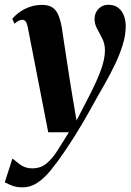

<svg xmlns="http://www.w3.org/2000/svg" viewBox="-55 -540 548 804"><path d="M61.5 -425Q58 -443 52.5 -450Q47 -457 39 -457Q30 -457 22.5 -452.8Q15 -448.5 5.5 -440.5L-3.5 -461Q10 -477.5 28.8 -490.5Q47.5 -503.5 71 -511.5Q94.5 -519.5 121.5 -519.5Q148.5 -519.5 164.5 -508.8Q180.5 -498 189.2 -477.2Q198 -456.5 203.5 -426Q207.5 -399.5 213.2 -362.2Q219 -325 225.2 -283Q231.5 -241 238 -200.2Q244.5 -159.5 250 -126.5L265.5 -35.5L317 -135Q336 -172 349 -201.2Q362 -230.5 370 -253.8Q378 -277 381.2 -296Q384.5 -315 384.5 -331Q384 -357.5 373.2 -378.8Q362.5 -400 351.8 -419.5Q341 -439 341 -460Q341 -486.5 357.8 -503.2Q374.5 -520 398 -520Q424.5 -520 440.5 -507.2Q456.5 -494.5 464 -474.2Q471.5 -454 471.5 -430Q471.5 -395 460 -356Q448.5 -317 428.5 -274.5Q408.5 -232 382.5 -186.5Q366.5 -159 352 -133Q337.5 -107 323.2 -81.2Q309 -55.5 293 -28.2Q277 -1 258.2 29Q239.5 59 216 93.5Q186.5 137.5 158.5 171.8Q130.5 206 101.8 225.2Q73 244.5 40 244.5Q16 244.5 -0.8 238.5Q-17.5 232.5 -35 223.5L-3 124Q8 133 29.2 149Q50.5 165 80 165Q115.5 165 140 144.5Q164.5 124 186.2 89.5Q208 55 233.5 14H147Z"/></svg>

Font: Merriweather 144pt
Style: Bold Italic
Weight: 700
Italic angle: -7.8°
Version: Version 2.101